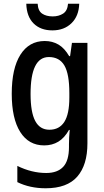

<svg xmlns="http://www.w3.org/2000/svg" viewBox="-20 -821 557 1030"><path d="M220 -601Q261 -601 293.5 -582Q326 -563 351 -520H356L366 -591H449V-52Q449 64 394.5 126.5Q340 189 225 189Q140 189 73 156V69Q150 107 228 107Q288 107 319 74Q350 41 350 -32V-47Q350 -63 351 -84.5Q352 -106 354 -124H350Q326 -81 293 -61Q260 -41 217 -41Q134 -41 88.5 -113Q43 -185 43 -318Q43 -454 89.5 -527.5Q136 -601 220 -601ZM242 -515Q144 -515 144 -317Q144 -219 169 -172Q194 -125 245 -125Q298 -125 325 -167Q352 -209 352 -298V-322Q352 -424 325.5 -469.5Q299 -515 242 -515ZM405 -801Q403 -735 363.5 -696.5Q324 -658 261 -658Q198 -658 160.5 -695Q123 -732 121 -801H182Q184 -763 206 -748Q228 -733 263 -733Q295 -733 318.5 -748Q342 -763 345 -801Z"/></svg>

Font: Noto Sans Tamil UI Condensed Medium
Style: Regular
Weight: 500
Width: 3
Designer: Jelle Bosma - Monotype Design Team
Foundry: Monotype Imaging Inc.
Version: Version 2.004; ttfautohint (v1.8.4.7-5d5b)